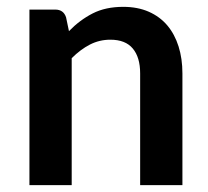

<svg xmlns="http://www.w3.org/2000/svg" viewBox="-20 -541 608 561"><path d="M66 0V-513H141.5Q165.5 -513 173 -490.5L181.5 -450Q213 -482.5 250.8 -501.8Q288.5 -521 340 -521Q382 -521 414.5 -506.8Q447 -492.5 468.8 -466.8Q490.5 -441 501.8 -405.2Q513 -369.5 513 -326.5V0H389.5V-326.5Q389.5 -373.5 368 -399.2Q346.5 -425 302.5 -425Q270.5 -425 242.8 -410.8Q215 -396.5 189.5 -371V0Z"/></svg>

Font: Lato TR
Style: Bold
Weight: 700
Designer: Lukasz Dziedzic
Foundry: tyPoland Lukasz Dziedzic
Version: Version 1.104 2013